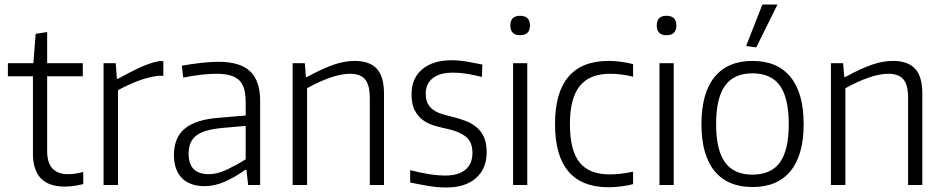

<svg xmlns="http://www.w3.org/2000/svg" viewBox="-20 -820 4180 851"><path d="M267 7Q126 7 126 -139V-482H15V-540H128L138 -670L189 -678V-540H347V-482H189V-150Q189 -48 282 -48Q296 -48 314 -50.5Q332 -53 349 -58V-4Q303 7 267 7Z M439 -540H493L498 -471H503Q550 -497 595 -518.5Q640 -540 684 -549H704V-484H681Q635 -478 589.5 -460.5Q544 -443 503 -420V0H439Z M887 5Q821 5 786 -31Q751 -67 751 -133Q751 -210 799 -250Q847 -290 950 -298L1069 -308V-363Q1069 -399 1062.5 -424Q1056 -449 1040.5 -464Q1025 -479 1000 -486Q975 -493 939 -493Q877 -493 792 -476L786 -529Q833 -537 873 -541.5Q913 -546 950 -546Q1044 -546 1088.5 -504Q1133 -462 1133 -374V0H1080L1072 -67H1067Q1022 -35 977 -15Q932 5 887 5ZM906 -48Q944 -48 987.5 -69Q1031 -90 1069 -114V-262L966 -253Q925 -249 896.5 -241Q868 -233 850 -219Q832 -205 824 -185Q816 -165 816 -138Q816 -48 906 -48Z M1277 -540H1331L1336 -479H1341Q1411 -517 1459.5 -533.5Q1508 -550 1552 -550Q1618 -550 1650 -515.5Q1682 -481 1682 -405V0H1619V-386Q1619 -444 1598 -468.5Q1577 -493 1532 -493Q1493 -493 1444 -476Q1395 -459 1341 -429V0H1277Z M1958 11Q1942 11 1926 10Q1910 9 1891 6Q1872 3 1849 -1Q1826 -5 1798 -11V-66Q1840 -55 1879.5 -48.5Q1919 -42 1954 -42Q2012 -42 2043 -68Q2074 -94 2074 -142Q2074 -191 2045 -214Q2016 -237 1966 -248Q1938 -254 1909 -262Q1880 -270 1857 -286Q1834 -302 1819 -329.5Q1804 -357 1804 -403Q1804 -473 1851.5 -513Q1899 -553 1982 -553Q1997 -553 2010.5 -552Q2024 -551 2039.5 -548.5Q2055 -546 2073.5 -542.5Q2092 -539 2118 -534L2116 -479Q2071 -490 2042.5 -494Q2014 -498 1988 -498Q1929 -498 1898 -473.5Q1867 -449 1867 -404Q1867 -377 1876.5 -360Q1886 -343 1902 -332Q1918 -321 1939.5 -314.5Q1961 -308 1986 -302Q2019 -294 2046.5 -283Q2074 -272 2094.5 -254Q2115 -236 2126 -210Q2137 -184 2137 -145Q2137 -72 2089.5 -30.5Q2042 11 1958 11Z M2285 -664Q2242 -664 2242 -707Q2242 -750 2285 -750Q2329 -750 2329 -707Q2329 -664 2285 -664ZM2254 -540H2317V0H2254Z M2678 10Q2440 10 2440 -270Q2440 -550 2678 -550Q2727 -550 2786 -536V-480Q2735 -493 2684 -493Q2593 -493 2549.5 -438.5Q2506 -384 2506 -270Q2506 -154 2548.5 -100.5Q2591 -47 2683 -47Q2708 -47 2732 -50Q2756 -53 2786 -59V-4Q2765 2 2735 6Q2705 10 2678 10Z M2934 -664Q2891 -664 2891 -707Q2891 -750 2934 -750Q2978 -750 2978 -707Q2978 -664 2934 -664ZM2903 -540H2966V0H2903Z M3287 -616 3359 -800H3426L3332 -610ZM3315 9Q3205 9 3147 -62Q3089 -133 3089 -270Q3089 -407 3147 -478.5Q3205 -550 3315 -550Q3426 -550 3484 -478.5Q3542 -407 3542 -270Q3542 -133 3484 -62Q3426 9 3315 9ZM3315 -46Q3398 -46 3437 -100.5Q3476 -155 3476 -270Q3476 -385 3437 -440Q3398 -495 3315 -495Q3233 -495 3193.5 -440Q3154 -385 3154 -270Q3154 -155 3193.5 -100.5Q3233 -46 3315 -46Z M3663 -540H3717L3722 -479H3727Q3797 -517 3845.5 -533.5Q3894 -550 3938 -550Q4004 -550 4036 -515.5Q4068 -481 4068 -405V0H4005V-386Q4005 -444 3984 -468.5Q3963 -493 3918 -493Q3879 -493 3830 -476Q3781 -459 3727 -429V0H3663Z"/></svg>

Font: Encode Sans Narrow
Style: Light
Weight: 300
Designer: Pablo Impallari, Andres Torresi
Foundry: Pablo Impallari, Andres Torresi
Version: Version 1.000; ttfautohint (v1.00) -l 8 -r 50 -G 200 -x 14 -